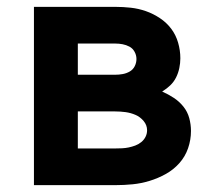

<svg xmlns="http://www.w3.org/2000/svg" viewBox="-20 -540 640 560"><path d="M79 0V-520H316Q339 -520 361.5 -517.5Q384 -515 405.5 -507.5Q427 -500 446.5 -487Q466 -474 479.5 -456Q493 -438 499.5 -415.5Q506 -393 506 -370Q506 -356 503 -341.5Q500 -327 493.5 -314Q487 -301 476.5 -291Q466 -281 453 -273Q471 -265 487 -254.5Q503 -244 515 -229Q527 -214 532 -195.5Q537 -177 537 -158Q537 -132 528.5 -107.5Q520 -83 503 -64Q486 -45 463.5 -32.5Q441 -20 416.5 -12.5Q392 -5 367 -2.5Q342 0 316 0ZM207 -322H316Q327 -322 338 -324Q349 -326 358.5 -331.5Q368 -337 373 -347Q378 -357 378 -368Q378 -379 372.5 -389Q367 -399 357.5 -404Q348 -409 337.5 -411Q327 -413 316 -413H207ZM207 -107H316Q326 -107 336 -107.5Q346 -108 355.5 -110Q365 -112 374.5 -115.5Q384 -119 392 -125.5Q400 -132 404.5 -141Q409 -150 409 -160Q409 -175 399 -187Q389 -199 375 -205Q361 -211 346 -213Q331 -215 316 -215H207Z"/></svg>

Font: Iosevka SS04 XBd Ex
Style: Regular
Weight: 800
Width: 7
Monospace: yes
Designer: Belleve Invis
Foundry: Belleve Invis
Version: Version 19.0.0; ttfautohint (v1.8.4)